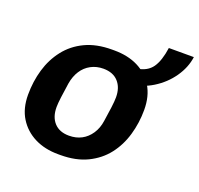

<svg xmlns="http://www.w3.org/2000/svg" viewBox="-112 -740 907 873"><g transform="rotate(20 341.5 -303.0)"><path d="M254 10Q189 10 139.5 -15Q90 -40 61.5 -86Q33 -132 33 -198Q33 -262 50 -320Q67 -378 102.5 -423.5Q138 -469 192.5 -495Q247 -521 322 -521H333Q399 -521 448 -496.5Q497 -472 525 -425.5Q553 -379 553 -313Q553 -250 536 -191.5Q519 -133 484 -88Q449 -43 394.5 -16.5Q340 10 265 10ZM271 -86Q305 -86 331.5 -100Q358 -114 376 -141Q394 -168 399 -204Q405 -242 409 -273.5Q413 -305 413 -323Q413 -370 387.5 -398Q362 -426 315 -426Q282 -426 255 -411.5Q228 -397 211 -370.5Q194 -344 188 -308Q182 -269 178 -237.5Q174 -206 174 -189Q174 -141 199.5 -113.5Q225 -86 271 -86ZM446 -400 457 -478Q507 -486 530 -519Q553 -552 562 -616H683Q676 -564 643 -516.5Q610 -469 559 -437.5Q508 -406 446 -400Z"/></g></svg>

Font: Chivo SemiBold
Style: Italic
Weight: 600
Italic angle: -8.05°
Designer: Hector Gatti
Foundry: Omnibus-Type
Version: Version 2.002